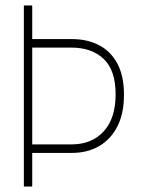

<svg xmlns="http://www.w3.org/2000/svg" viewBox="-20 -680 521 700"><path d="M67 -660H97.5V-537.5H242.5Q298.5 -537.5 341.2 -515.2Q384 -493 408 -448Q432 -403 432 -334.5Q432 -266.5 408 -219.2Q384 -172 341.2 -147.2Q298.5 -122.5 242.5 -122.5H97.5V0H67ZM97.5 -153.5H240Q314.5 -153.5 358 -201Q401.5 -248.5 401.5 -336Q401.5 -424 358 -465.2Q314.5 -506.5 240 -506.5H97.5Z"/></svg>

Font: League Spartan Thin
Style: Regular
Weight: 100
Foundry: The League of Moveable Type
Version: Version 2.002